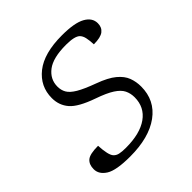

<svg xmlns="http://www.w3.org/2000/svg" viewBox="-148 -637 762 762"><g transform="rotate(-45 233.0 -256.0)"><path d="M99 -110.5Q102 -56 115 -41.5Q123 -32.5 136.2 -29.5Q149.5 -26.5 171.5 -26.5Q251 -26.5 294.5 -57.5Q338 -88.5 338 -144Q338 -166 329.2 -184Q320.5 -202 296 -218Q271.5 -234 224 -250.5Q153 -275.5 128 -304.5Q103 -333.5 103 -374Q103 -439.5 155 -480.8Q207 -522 307.5 -522Q378 -522 410.2 -504Q442.5 -486 442.5 -455Q442.5 -432 426.5 -419.5Q410.5 -407 372 -407Q371 -431 367.5 -446Q364 -461 355.5 -469.5Q340.5 -484 292.5 -484Q219.5 -484 185.2 -457.8Q151 -431.5 151 -390.5Q151 -370.5 160 -354.8Q169 -339 194.2 -324Q219.5 -309 268.5 -291Q318 -273 343.2 -252Q368.5 -231 377.5 -207Q386.5 -183 386.5 -156Q386.5 -78.5 325.8 -34.2Q265 10 159 10Q81 10 51 -9Q21 -28 21 -57Q21 -83.5 36.8 -97Q52.5 -110.5 99 -110.5Z"/></g></svg>

Font: Newsreader 6pt Light
Style: Italic
Weight: 300
Italic angle: -17°
Designer: Hugues Gentile
Foundry: Production Type
Version: Version 1.003; ttfautohint (v1.8.3)